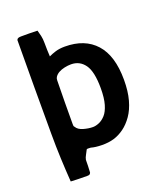

<svg xmlns="http://www.w3.org/2000/svg" viewBox="-131 -681 748 878"><g transform="rotate(-20 243.0 -241.5)"><path d="M450 -246Q450 -190 438.5 -148.5Q427 -107 407 -78.5Q387 -50 363 -32.5Q339 -15 313 -7Q286 1 253.5 0.5Q221 0 201 -6Q193 -6 188.5 -6.5Q184 -7 181 -5Q176 6 169.5 17Q163 28 161 39Q161 54 160.5 69.5Q160 85 159 100Q157 105 154 107.5Q151 110 142 110Q121 110 101 109.5Q81 109 62 108Q58 51 55.5 -7Q53 -65 53 -127Q53 -241 53 -355Q53 -469 54 -583Q56 -589 61.5 -591Q67 -593 75 -593Q95 -593 115 -593Q135 -593 155 -592Q159 -579 162.5 -563.5Q166 -548 166 -528Q166 -511 166.5 -494.5Q167 -478 168 -462Q182 -469 201.5 -475Q221 -481 247 -481Q344 -481 397 -422Q450 -363 450 -246ZM337 -246Q337 -327 312.5 -361Q288 -395 246 -395Q231 -395 214.5 -391.5Q198 -388 185.5 -381Q173 -374 166 -363Q162 -357 162 -347Q161 -294 160.5 -241Q160 -188 160 -136Q160 -129 160.5 -126.5Q161 -124 164 -121Q173 -105 197.5 -98Q222 -91 243 -91Q257 -91 273.5 -98Q290 -105 304.5 -121Q319 -137 328 -167.5Q337 -198 337 -246Z"/></g></svg>

Font: Glory Thin SemiBold
Style: Regular
Weight: 600
Version: Version 1.011